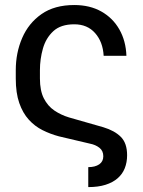

<svg xmlns="http://www.w3.org/2000/svg" viewBox="-20 -573 580 779"><path d="M338.1 186.1V105.1Q365.8 105.1 382.5 93.8Q399.1 82.4 399.1 61.1Q399.1 38.7 383.3 26.5Q367.5 14.2 345.2 9.9L218.8 -19.9Q184.3 -29.1 152.7 -44.9Q121.1 -60.7 96.8 -87.5Q72.4 -114.3 58.2 -155Q44 -195.7 44 -254.3V-288.4Q44 -358.7 70 -418.9Q95.9 -479 148.4 -515.8Q201 -552.6 281.2 -552.6Q344.5 -552.6 391.2 -526.3Q437.9 -500 464.3 -453.5Q490.8 -407 492.9 -346.6H400.6Q397.4 -403.1 365.9 -438.7Q334.5 -474.4 281.2 -474.4Q226.6 -474.4 196.4 -446.6Q166.2 -418.7 154.1 -375.9Q142 -333.1 142 -288.4V-254.3Q142 -205.3 157.8 -174Q173.7 -142.8 200.5 -124.6Q227.3 -106.5 259.9 -96.6L399.1 -56.8Q445 -43 470.3 -17.6Q495.7 7.8 495.7 56.8Q495.7 85.6 486.3 109.4Q476.9 133.2 457.4 150.2Q437.9 167.3 408.2 176.7Q378.6 186.1 338.1 186.1Z"/></svg>

Font: InterMG
Style: Regular
Weight: 400
Designer: Rasmus Andersson
Foundry: rsms
Version: Version 3.019;December 26, 2023;FontCreator 15.0.0.2955 64-b